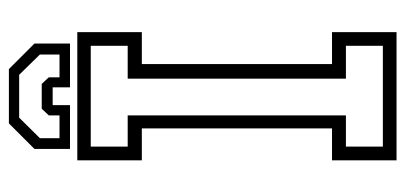

<svg xmlns="http://www.w3.org/2000/svg" viewBox="-254 -636 890 421"><g transform="rotate(-90 190.5 -425.0)"><path d="M50 0V-141.5H120V-558.5H50V-700H331V-558.5H261V-141.5H331V0ZM80 -30H301V-111H229V-589.5H301V-670.5H80V-589.5H148.5V-111H80ZM250 -850 306 -794V-716H210V-754H171V-716H75V-794L131 -850ZM237.5 -827.5H143.5L98.5 -782V-739H148.5V-762.5L163 -778H217.5L232 -762.5V-739H282V-782Z"/></g></svg>

Font: Tourney Condensed Light
Style: Regular
Weight: 300
Width: 3
Designer: Tyler Finck
Foundry: Etcetera Type Co
Version: Version 1.010; ttfautohint (v1.8.3)